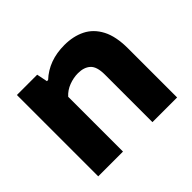

<svg xmlns="http://www.w3.org/2000/svg" viewBox="-129 -734 913 913"><g transform="rotate(-45 327.5 -278.0)"><path d="M64.5 0V-547H201L212 -492.5H220Q287.5 -555.5 392 -555.5Q451.5 -555.5 497.2 -532.8Q543 -510 569 -460.2Q595 -410.5 595 -329.5V0H429V-320Q429 -373.5 406.2 -394.2Q383.5 -415 343 -415Q313 -415 282.5 -403.5Q252 -392 231 -368.5V0Z"/></g></svg>

Font: Encode Sans SemiExpanded SemiExpanded
Style: Bold
Weight: 700
Width: 6
Designer: Multiple Designers
Foundry: Impallari Type
Version: Version 3.000; ttfautohint (v1.8.3) -l 8 -r 50 -G 200 -x 14 